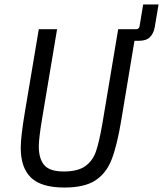

<svg xmlns="http://www.w3.org/2000/svg" viewBox="-20 -829 731 861"><path d="M169 -298Q154 -208 154 -173Q154 -117 178.5 -88.5Q203 -60 266 -60Q329 -60 362.5 -84Q396 -108 410.5 -150.5Q425 -193 439 -274L510 -698H590Q604 -698 606 -712L622 -809H691L674 -708Q669 -679 652.5 -662.5Q636 -646 602 -646H583L524 -291Q505 -176 480.5 -113.5Q456 -51 407 -19.5Q358 12 269 12Q165 12 119 -32.5Q73 -77 73 -166Q73 -215 91 -323L154 -698H236Z"/></svg>

Font: iA Writer Mono V
Style: Regular
Weight: 400
Italic angle: -9.5°
Designer: Mike Abbink, Paul van der Laan, Pieter van Rosmalen
Foundry: Bold Monday
Version: Version 2.000